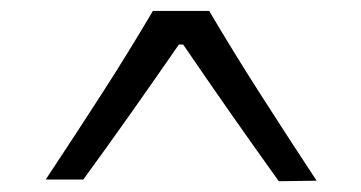

<svg xmlns="http://www.w3.org/2000/svg" viewBox="-20 -735 668 355"><path d="M495.5 -399.9 565.4 -400.9Q513.8 -479.2 463.4 -557.9Q412.9 -636.5 366.8 -714.8H262.7Q216.6 -636.5 166.5 -558.9Q116.4 -481.3 64.5 -403H134Q179.5 -465.4 223.7 -528Q267.9 -590.7 310.7 -652.6H318.7Q362 -589.2 406 -526.2Q450 -463.3 495.5 -399.9Z"/></svg>

Font: Pinar-VF
Style: Regular
Weight: 300
Designer: Amin Abedi
Version: Version 3.0